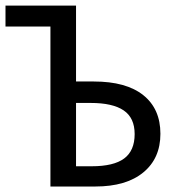

<svg xmlns="http://www.w3.org/2000/svg" viewBox="-20 -679 640 699"><path d="M256.8 -382.3H321.3Q439.5 -382.3 501.7 -332.5Q564 -282.7 564 -191.9Q564 -102.5 501.7 -51.3Q439.5 0 327.1 0H163.6V-582.5H0V-658.7H256.8ZM470.2 -190.9Q470.2 -250 430.2 -277.1Q390.1 -304.2 310.1 -304.2H256.8V-73.7H314Q394 -73.7 432.1 -102.1Q470.2 -130.4 470.2 -190.9Z"/></svg>

Font: Cousine
Style: Regular
Weight: 400
Monospace: yes
Designer: Steve Matteson
Foundry: Monotype Imaging Inc.
Version: Version 1.21